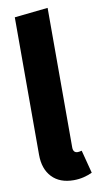

<svg xmlns="http://www.w3.org/2000/svg" viewBox="-89 -798 434 854"><g transform="rotate(-10 128.5 -370.5)"><path d="M40 -121V-742L191 -758V-128Q191 -103 212 -103Q218 -103 230 -106L257 -2Q241 6 219 11.5Q197 17 173 17Q110 17 75 -20Q40 -57 40 -121Z"/></g></svg>

Font: Fira Sans Extra Condensed
Style: Bold
Weight: 700
Width: 1
Designer: Carrois Corporate & Edenspiekermann AG
Foundry: Carrois Corporate GbR & Edenspiekermann AG
Version: Version 4.203